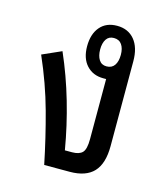

<svg xmlns="http://www.w3.org/2000/svg" viewBox="-89 -630 610 700"><g transform="rotate(15 215.5 -279.5)"><path d="M358 -129Q358 -63 328.5 -31.5Q299 0 238 0H142Q122 -98 96 -193Q70 -288 27 -386L99 -418Q135 -336 160.5 -248Q186 -160 201 -71H228Q255 -71 267 -83.5Q279 -96 279 -134V-361Q274 -361 268 -361Q229 -361 205 -387Q181 -413 181 -459Q181 -505 204 -532Q227 -559 268 -559Q310 -559 334 -530Q358 -501 358 -449ZM268 -406Q288 -406 298 -420.5Q308 -435 308 -460Q308 -484 298 -498.5Q288 -513 268 -513Q249 -513 239.5 -498.5Q230 -484 230 -460Q230 -436 239.5 -421Q249 -406 268 -406Z"/></g></svg>

Font: Noto Sans Thai Looped Condensed
Style: Regular
Weight: 400
Width: 3
Designer: Sasikarn Vongin, Ben Mitchell
Foundry: The Fontpad Ltd
Version: Version 1.001; ttfautohint (v1.8.4.7-5d5b)